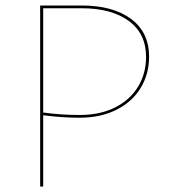

<svg xmlns="http://www.w3.org/2000/svg" viewBox="-20 -678 623 698"><path d="M522 -472Q522 -409 491.5 -358.5Q461 -308 403.5 -279Q346 -250 268 -250Q208 -250 137 -259V0H126V-658H277Q390 -658 456 -609.5Q522 -561 522 -472ZM511 -471Q511 -556 448 -602Q385 -648 277 -648H137V-269Q200 -260 270 -260Q344 -260 398.5 -287.5Q453 -315 482 -363Q511 -411 511 -471Z"/></svg>

Font: Ysabeau Infant Hairline
Style: Regular
Weight: 100
Designer: Christian Thalmann (Catharsis Fonts)
Version: Version 0.003